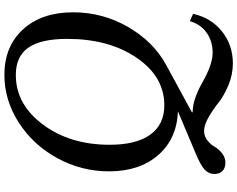

<svg xmlns="http://www.w3.org/2000/svg" viewBox="-123 -697 1080 874"><g transform="rotate(-90 417.0 -260.0)"><path d="M513 -780Q643 -780 720.5 -695Q798 -610 798 -467Q798 -333 731.5 -217.5Q665 -102 559 -44L342 74L344 77Q401 77 481 122.5Q561 168 614 168Q666 168 704.5 141Q743 114 758 64L791 79Q773 161 711 210.5Q649 260 565 260Q514 260 465.5 239.5Q417 219 386.5 194.5Q356 170 320.5 149.5Q285 129 258 129Q234 129 215 144Q196 159 185.5 177.5Q175 196 156 211Q137 226 113 226Q89 226 75.5 212.5Q62 199 62 176Q62 150 82 131.5Q102 113 155 91L347 10Q222 5 148 -80Q74 -165 74 -304Q74 -429 134 -539Q194 -649 296 -714.5Q398 -780 513 -780ZM513 -728Q379 -728 287 -604.5Q195 -481 195 -301Q195 -180 241 -116Q287 -52 375 -52Q505 -52 591 -178Q677 -304 677 -494Q677 -614 637 -671Q597 -728 513 -728Z"/></g></svg>

Font: Libre Baskerville
Style: Italic
Weight: 400
Italic angle: -15°
Designer: Pablo Impallari, Rodrigo Fuenzalida
Foundry: Pablo Impallari, Rodrigo Fuenzalida
Version: Version 1.051;Glyphs 3.2.3 (3260)